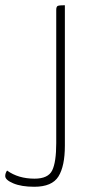

<svg xmlns="http://www.w3.org/2000/svg" viewBox="-142 -520 342 734"><path d="M106 37Q106 115 81.5 154.5Q57 194 -11 194Q-60 194 -91 181Q-122 168 -122 153Q-122 142 -115 132Q-72 163 -10 163Q42 163 57.5 131.5Q73 100 73 27V-482Q73 -495 79 -497.5Q85 -500 106 -500Z"/></svg>

Font: Yanone Kaffeesatz Thin
Style: Regular
Weight: 250
Designer: Yanone (Cyrillic: Daniel Pouzeot)
Foundry: Yanone
Version: Version 1.003;PS 001.003;hotconv 1.0.88;makeotf.lib2.5.64775